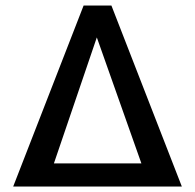

<svg xmlns="http://www.w3.org/2000/svg" viewBox="-20 -678 710 698"><path d="M385 -658 641 0H28L284 -658ZM176 -84H494L332 -542Z"/></svg>

Font: EauTestText Semibold
Style: Regular
Weight: 600
Designer: Christian Thalmann (Catharsis Fonts)
Version: Version 0.001;PS 000.001;hotconv 1.0.88;makeotf.lib2.5.64775